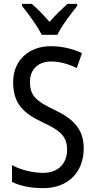

<svg xmlns="http://www.w3.org/2000/svg" viewBox="-20 -963 494 993"><path d="M196 -783H277C298 -829 347 -892 379 -932V-943H329C295 -912 271 -889 236 -850C205 -885 172 -920 144 -943H94V-932C130 -888 173 -828 196 -783ZM413 -195C413 -293 362 -348 259 -396C166 -441 135 -468 135 -540C135 -602 175 -645 245 -645C289 -645 334 -632 377 -611L404 -688C362 -708 307 -724 244 -724C129 -725 47 -649 48 -538C48 -425 103 -377 199 -331C295 -287 327 -256 327 -187C327 -120 283 -69 204 -69C150 -69 88 -84 42 -109V-22C85 -1 140 10 205 10C331 10 413 -72 413 -195Z"/></svg>

Font: Noto Sans Khmer Condensed
Style: Regular
Weight: 400
Width: 3
Designer: Danh Hong and the Monotype Design Team
Foundry: Monotype Imaging Inc.
Version: Version 2.004